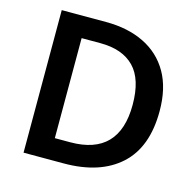

<svg xmlns="http://www.w3.org/2000/svg" viewBox="-104 -822 945 929"><g transform="rotate(15 368.0 -357.0)"><path d="M677 -364Q677 -183 576 -91.5Q475 0 294 0H93V-714H315Q425 -714 506.5 -674Q588 -634 632.5 -556.5Q677 -479 677 -364ZM543 -360Q543 -488 484.5 -548Q426 -608 315 -608H221V-107H298Q543 -107 543 -360Z"/></g></svg>

Font: Noto Sans Malayalam SemiBold
Style: Regular
Weight: 600
Designer: Jelle Bosma - Monotype Design Team
Foundry: Monotype Imaging Inc.
Version: Version 2.104; ttfautohint (v1.8.4.7-5d5b)